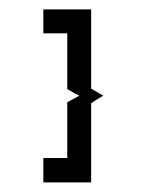

<svg xmlns="http://www.w3.org/2000/svg" viewBox="-20 -379 305 400"><path d="M70.3 -309.6Q70.3 -326.2 70.3 -359.4Q86.9 -359.4 120.1 -359.4Q136.7 -359.4 169.9 -359.4Q169.9 -304.7 169.9 -194.3Q178.7 -189.5 195.3 -179.7Q186.5 -174.8 169.9 -164.1Q169.9 -109.4 169.9 1Q153.3 1 120.1 1Q103.5 1 70.3 1Q70.3 -16.6 70.3 -49.8Q86.9 -49.8 120.1 -49.8Q120.1 -87.9 120.1 -166Q128.9 -170.9 145.5 -179.7Q136.7 -183.6 120.1 -193.4Q120.1 -231.4 120.1 -309.6Q107.4 -309.6 94.7 -309.6Q83 -309.6 70.3 -309.6Z"/></svg>

Font: Tsing
Style: Bold
Weight: 400
Designer: iepn
Foundry: Jiangxue academy
Version: Version 1.0